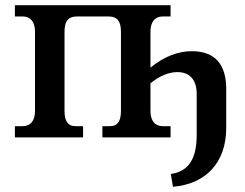

<svg xmlns="http://www.w3.org/2000/svg" viewBox="-20 -526 936 735"><path d="M227 -101V-405C227 -442 239 -463 275 -463H395C431 -463 443 -442 443 -405V-101C443 -64 431 -43 401 -43H372V0H633V-43H603C573 -43 556 -64 556 -101V-207C591 -236 627 -250 659 -250C706 -250 733 -221 733 -166V-10C733 78 705 130 634 140L642 189C765 179 846 99 846 -36V-185C846 -280 803 -330 714 -330C664 -330 609 -311 556 -267V-405C556 -442 573 -463 603 -463H633V-506H37V-463H67C97 -463 114 -442 114 -405V-101C114 -64 97 -43 67 -43H37V0H298V-43H269C239 -43 227 -64 227 -101Z"/></svg>

Font: LT Superior Serif Semibold
Style: Regular
Weight: 600
Designer: Daniel Lyons
Foundry: LyonsType
Version: Version 2.120;FEAKit 1.0